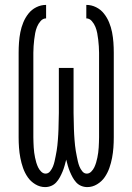

<svg xmlns="http://www.w3.org/2000/svg" viewBox="-20 -755 540 783"><path d="M336 8Q323 8 311 3Q299 -2 290.5 -11.5Q282 -21 276 -32Q270 -43 265 -55Q260 -67 256.5 -79.5Q253 -92 250 -104Q247 -92 243.5 -79.5Q240 -67 235 -55Q230 -43 224 -32Q218 -21 209.5 -11.5Q201 -2 189 3Q177 8 164 8Q143 8 124 -3.5Q105 -15 93 -32.5Q81 -50 74 -70Q67 -90 63 -111Q59 -132 57.5 -153Q56 -174 56 -195V-540Q56 -561 57.5 -582Q59 -603 63 -623.5Q67 -644 75 -663.5Q83 -683 96 -699.5Q109 -716 128 -725.5Q147 -735 168 -735V-680Q155 -680 145.5 -669Q136 -658 131 -645.5Q126 -633 123.5 -620Q121 -607 119.5 -593.5Q118 -580 117 -566.5Q116 -553 116 -540V-195Q116 -185 116.5 -174.5Q117 -164 117.5 -153.5Q118 -143 119.5 -132.5Q121 -122 123 -112Q125 -102 128 -92Q131 -82 135.5 -72.5Q140 -63 148 -55Q156 -47 166 -47Q177 -47 184.5 -56.5Q192 -66 196 -76Q200 -86 202.5 -97Q205 -108 207 -118.5Q209 -129 211 -140Q213 -151 214 -162Q215 -173 216 -184Q217 -195 217.5 -206Q218 -217 218.5 -228Q219 -239 219 -250Q219 -261 219.5 -272Q220 -283 220 -294V-478H280V-294Q280 -283 280.5 -272Q281 -261 281 -250Q281 -239 281.5 -228Q282 -217 282.5 -206Q283 -195 284 -184Q285 -173 286 -162Q287 -151 289 -140Q291 -129 293 -118.5Q295 -108 297.5 -97Q300 -86 304 -76Q308 -66 315.5 -56.5Q323 -47 334 -47Q344 -47 352 -55Q360 -63 364.5 -72.5Q369 -82 372 -92Q375 -102 377 -112Q379 -122 380.5 -132.5Q382 -143 382.5 -153.5Q383 -164 383.5 -174.5Q384 -185 384 -195V-540Q384 -553 383 -566.5Q382 -580 380.5 -593.5Q379 -607 376.5 -620Q374 -633 369 -645.5Q364 -658 354.5 -669Q345 -680 332 -680V-735Q353 -735 372 -725.5Q391 -716 404 -699.5Q417 -683 425 -663.5Q433 -644 437 -623.5Q441 -603 442.5 -582Q444 -561 444 -540V-195Q444 -174 442.5 -153Q441 -132 437 -111Q433 -90 426 -70Q419 -50 407 -32.5Q395 -15 376 -3.5Q357 8 336 8Z"/></svg>

Font: Iosevka Term Light
Style: Regular
Weight: 300
Monospace: yes
Designer: Belleve Invis
Foundry: Belleve Invis
Version: Version 9.0.1; ttfautohint (v1.8.3)